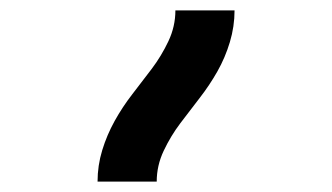

<svg xmlns="http://www.w3.org/2000/svg" viewBox="-20 -792 640 370"><path d="M168 -442Q168 -473 177 -502.5Q186 -532 201 -559Q216 -586 235 -610.5Q254 -635 272.5 -659.5Q291 -684 304.5 -712.5Q318 -741 318 -772H432Q432 -741 423 -711Q414 -681 399 -654.5Q384 -628 365 -603.5Q346 -579 327.5 -554.5Q309 -530 295.5 -501.5Q282 -473 282 -442Z"/></svg>

Font: Iosevka Extrabold Extended
Style: Regular
Weight: 800
Width: 7
Monospace: yes
Designer: Belleve Invis
Foundry: Belleve Invis
Version: Version 32.5.0; ttfautohint (v1.8.4)